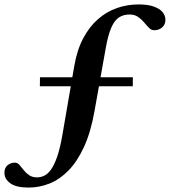

<svg xmlns="http://www.w3.org/2000/svg" viewBox="-59 -714 767 867"><path d="M121 -324.5 121.5 -365H541L540.5 -324.5ZM70 133Q14.5 133 -12.2 113.8Q-39 94.5 -39 66.5Q-39 44 -25 32.2Q-11 20.5 9 20.5Q19.5 20.5 28.5 30.5Q37.5 40.5 47.8 53.8Q58 67 72.5 77Q87 87 108.5 87Q124.5 87 140.5 79.5Q156.5 72 171.2 51.8Q186 31.5 199 -6Q212 -43.5 222.5 -103.5L276.5 -416.5Q289 -489 316.8 -541.2Q344.5 -593.5 383.5 -627.5Q422.5 -661.5 469.2 -677.8Q516 -694 566.5 -694Q608 -694 635 -684.5Q662 -675 675 -659.2Q688 -643.5 688 -625Q688 -603 673.2 -590.2Q658.5 -577.5 637 -577.5Q624.5 -577.5 614 -588Q603.5 -598.5 591.8 -612.8Q580 -627 564.2 -637.8Q548.5 -648.5 526 -648.5Q499 -648.5 478.8 -635.8Q458.5 -623 443.8 -589.8Q429 -556.5 418 -494L368 -213.5Q351 -117.5 320.5 -51Q290 15.5 250.2 56Q210.5 96.5 164.5 114.8Q118.5 133 70 133Z"/></svg>

Font: Newsreader 36pt SemiBold
Style: Italic
Weight: 600
Italic angle: -17°
Designer: Hugues Gentile
Foundry: Production Type
Version: Version 1.003